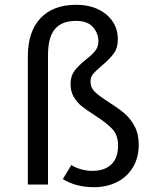

<svg xmlns="http://www.w3.org/2000/svg" viewBox="-20 -769 640 800"><path d="M471 -605Q471 -569 454 -546Q437 -523 405 -496Q380 -475 368.5 -461.5Q357 -448 357 -429Q357 -404 375 -386.5Q393 -369 434 -343Q473 -318 497.5 -297.5Q522 -277 540 -244.5Q558 -212 558 -167Q558 -111 533 -70.5Q508 -30 465.5 -9.5Q423 11 372 11Q296 11 242 -23L277 -81Q295 -70 318.5 -63.5Q342 -57 364 -57Q415 -57 443.5 -83.5Q472 -110 472 -163Q472 -206 447.5 -232Q423 -258 374 -289Q341 -310 321 -326Q301 -342 287.5 -365Q274 -388 274 -419Q274 -452 290.5 -474Q307 -496 337 -520Q364 -541 377 -557.5Q390 -574 390 -597Q390 -630 367.5 -656Q345 -682 296 -682Q238 -682 209 -648Q180 -614 180 -539V0H96V-533Q96 -638 149 -693.5Q202 -749 297 -749Q374 -749 422.5 -709Q471 -669 471 -605Z"/></svg>

Font: Fira Mono
Style: Regular
Weight: 400
Designer: Carrois Corporate & Edenspiekermann AG
Foundry: Carrois Corporate GbR & Edenspiekermann AG
Version: Version 3.206